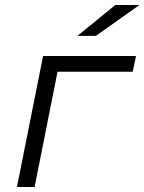

<svg xmlns="http://www.w3.org/2000/svg" viewBox="-20 -751 580 771"><path d="M48 0 153 -526H526L513 -463H211L119 0ZM291 -607 443 -731H540L365 -607Z"/></svg>

Font: Montserrat
Style: Italic
Weight: 400
Italic angle: -11.3°
Designer: Julieta Ulanovsky
Foundry: Julieta Ulanovsky
Version: Version 9.000; ttfautohint (v1.8.4.7-5d5b)